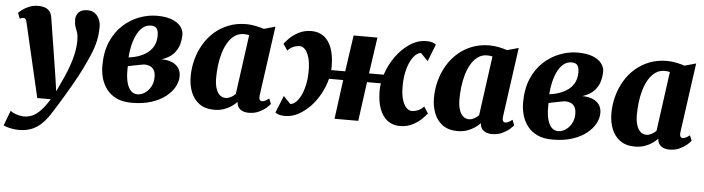

<svg xmlns="http://www.w3.org/2000/svg" viewBox="-79 -787 4610 1257"><g transform="rotate(5 2226.0 -158.0)"><path d="M60.5 -453Q57 -468.5 52 -474.5Q47 -480.5 39.5 -480.5Q33 -480.5 27 -478.8Q21 -477 14.5 -473L0 -510Q5 -516.5 22.8 -530.2Q40.5 -544 67.8 -555.5Q95 -567 127 -567Q156.5 -567 175.5 -559.2Q194.5 -551.5 205 -536.5Q215.5 -521.5 219 -499.5Q226.5 -451.5 234.2 -403.8Q242 -356 249.5 -308.2Q257 -260.5 264.5 -213Q272 -165.5 279.5 -117.5L293.5 -20.5L325 -88Q342.5 -124.5 356.8 -160.5Q371 -196.5 381.2 -231.2Q391.5 -266 397 -299Q402.5 -332 402.5 -362Q402.5 -396 396 -415.2Q389.5 -434.5 382.8 -452.5Q376 -470.5 376 -499.5Q376 -528.5 395.2 -547.8Q414.5 -567 452 -567Q481.5 -567 501 -552.2Q520.5 -537.5 530.2 -514.2Q540 -491 540 -467Q540 -414.5 530 -370.5Q520 -326.5 502.2 -284.5Q484.5 -242.5 461.5 -195Q449.5 -169.5 432.2 -137Q415 -104.5 394.5 -69.2Q374 -34 353.8 0.2Q333.5 34.5 315.5 63.5Q297.5 92.5 284.5 113Q250.5 168.5 217 198.8Q183.5 229 148 241Q112.5 253 71.5 253Q42.5 253 11 245.8Q-20.5 238.5 -29.5 231L8 132.5Q19 143.5 46.5 152.8Q74 162 98.5 162Q129.5 162 156.2 148.8Q183 135.5 209 107.5Q235 79.5 262.5 34.5H174Z M792 11.5Q733.5 11.5 693 -7.5Q652.5 -26.5 627.5 -59Q602.5 -91.5 591.2 -131.2Q580 -171 580 -213.5Q580 -304.5 609 -371.8Q638 -439 686.2 -483Q734.5 -527 792.5 -548.8Q850.5 -570.5 908 -570.5Q969 -570.5 1008 -554.8Q1047 -539 1065.8 -514Q1084.5 -489 1084.5 -462Q1084.5 -430.5 1075.5 -397.2Q1066.5 -364 1040.5 -335.2Q1014.5 -306.5 962.5 -289Q1002.5 -289 1031 -277Q1059.5 -265 1074.8 -242.8Q1090 -220.5 1090 -188.5Q1090 -153.5 1071 -118.8Q1052 -84 1014.5 -54.2Q977 -24.5 921 -6.5Q865 11.5 792 11.5ZM824.5 -47Q849 -47 872.5 -62.2Q896 -77.5 911.5 -105Q927 -132.5 927 -169Q927 -200.5 915.8 -217Q904.5 -233.5 887.8 -239.5Q871 -245.5 853 -245.5Q845.5 -244.5 837.2 -243Q829 -241.5 820.5 -240Q812 -238.5 802.5 -236.5Q788 -233.5 774.2 -230.8Q760.5 -228 746.5 -225Q746 -217 746 -208.5Q746 -200 746 -192Q746 -153 754 -120Q762 -87 779.5 -67Q797 -47 824.5 -47ZM746 -282.5Q756 -283.5 766 -285.5Q776 -287.5 785.8 -289.8Q795.5 -292 805 -295Q845.5 -308.5 871.8 -329.5Q898 -350.5 910.8 -378.5Q923.5 -406.5 923.5 -440.5Q923.5 -474.5 911.8 -488.8Q900 -503 874.5 -503Q842.5 -503 818.8 -482.2Q795 -461.5 779.8 -428Q764.5 -394.5 756.2 -356.2Q748 -318 746 -282.5Z M1623 -109.5Q1620.5 -90 1625.8 -81.5Q1631 -73 1642 -73Q1649 -73 1659.5 -77.5Q1670 -82 1687 -95L1701 -60.5Q1695.5 -52 1676.5 -35Q1657.5 -18 1628 -4Q1598.5 10 1560.5 10Q1528.5 10 1507.2 -5Q1486 -20 1483 -49L1483.5 -55.5Q1468 -39 1446 -24Q1424 -9 1396.2 0.5Q1368.5 10 1334.5 10Q1274.5 10 1236.2 -17.8Q1198 -45.5 1180 -92Q1162 -138.5 1162 -193Q1162 -250.5 1176.5 -305.2Q1191 -360 1219 -407.5Q1247 -455 1287.8 -490.8Q1328.5 -526.5 1381 -546.8Q1433.5 -567 1496.5 -567Q1525.5 -567 1558 -560.2Q1590.5 -553.5 1612 -546L1686.5 -567ZM1520 -496.5Q1512 -498.5 1503.2 -499.5Q1494.5 -500.5 1485.5 -500.5Q1451 -500.5 1425 -482Q1399 -463.5 1380.5 -432.5Q1362 -401.5 1350.5 -362.2Q1339 -323 1334 -280.8Q1329 -238.5 1329 -198.5Q1329 -159.5 1337.8 -131.5Q1346.5 -103.5 1363 -88.5Q1379.5 -73.5 1402 -73.5Q1411 -73.5 1419.5 -76Q1428 -78.5 1436.2 -82.8Q1444.5 -87 1452 -92.8Q1459.5 -98.5 1466.5 -105.5Z M1799.5 10Q1776.5 10 1761.2 5.5Q1746 1 1735.5 -7L1781 -120Q1786.5 -114 1792.2 -107.8Q1798 -101.5 1804 -95.5Q1810 -89.5 1815.8 -83.5Q1821.5 -77.5 1827 -71.5Q1844.5 -71.5 1862.2 -87.2Q1880 -103 1895 -132.8Q1910 -162.5 1919.2 -204.5Q1928.5 -246.5 1928.5 -298.5Q1928.5 -349.5 1918.5 -384Q1908.5 -418.5 1892.2 -436.2Q1876 -454 1857.5 -454Q1835.5 -454 1815 -445.2Q1794.5 -436.5 1777.5 -418L1749 -460Q1758 -474 1781.8 -497.5Q1805.5 -521 1842 -540Q1878.5 -559 1925 -559Q1972 -559 2005.8 -534Q2039.5 -509 2057.8 -460Q2076 -411 2076 -339.5Q2076 -333.5 2076 -327.5Q2076 -321.5 2075 -315.5H2167L2201.5 -554H2358L2323.5 -315.5H2420Q2440.5 -379.5 2480.2 -435.2Q2520 -491 2571.8 -525Q2623.5 -559 2680 -559Q2702.5 -559 2718 -554.5Q2733.5 -550 2743 -541L2699 -429Q2693 -435.5 2687 -441.5Q2681 -447.5 2675 -453.5Q2669 -459.5 2663.2 -465.8Q2657.5 -472 2651.5 -478Q2634.5 -478 2616.8 -462.2Q2599 -446.5 2583.8 -416.5Q2568.5 -386.5 2559.2 -344.5Q2550 -302.5 2550 -250.5Q2550 -200 2560 -165.2Q2570 -130.5 2586.8 -112.8Q2603.5 -95 2622.5 -95Q2644.5 -95 2664.8 -103.8Q2685 -112.5 2702.5 -131L2730.5 -88Q2721 -74.5 2697.2 -51Q2673.5 -27.5 2637.2 -8.8Q2601 10 2554.5 10Q2507.5 10 2473.5 -15.2Q2439.5 -40.5 2421 -89.5Q2402.5 -138.5 2402.5 -210Q2402.5 -221.5 2403.5 -233.2Q2404.5 -245 2406.5 -257.5H2315.5L2280.5 0H2124.5L2159 -257.5H2065.5Q2052.5 -205.5 2026.2 -157.5Q2000 -109.5 1964 -72Q1928 -34.5 1886 -12.2Q1844 10 1799.5 10Z M3222 -109.5Q3219.5 -90 3224.8 -81.5Q3230 -73 3241 -73Q3248 -73 3258.5 -77.5Q3269 -82 3286 -95L3300 -60.5Q3294.5 -52 3275.5 -35Q3256.5 -18 3227 -4Q3197.5 10 3159.5 10Q3127.5 10 3106.2 -5Q3085 -20 3082 -49L3082.5 -55.5Q3067 -39 3045 -24Q3023 -9 2995.2 0.5Q2967.5 10 2933.5 10Q2873.5 10 2835.2 -17.8Q2797 -45.5 2779 -92Q2761 -138.5 2761 -193Q2761 -250.5 2775.5 -305.2Q2790 -360 2818 -407.5Q2846 -455 2886.8 -490.8Q2927.5 -526.5 2980 -546.8Q3032.5 -567 3095.5 -567Q3124.5 -567 3157 -560.2Q3189.5 -553.5 3211 -546L3285.5 -567ZM3119 -496.5Q3111 -498.5 3102.2 -499.5Q3093.5 -500.5 3084.5 -500.5Q3050 -500.5 3024 -482Q2998 -463.5 2979.5 -432.5Q2961 -401.5 2949.5 -362.2Q2938 -323 2933 -280.8Q2928 -238.5 2928 -198.5Q2928 -159.5 2936.8 -131.5Q2945.5 -103.5 2962 -88.5Q2978.5 -73.5 3001 -73.5Q3010 -73.5 3018.5 -76Q3027 -78.5 3035.2 -82.8Q3043.5 -87 3051 -92.8Q3058.5 -98.5 3065.5 -105.5Z M3557 11.5Q3498.5 11.5 3458 -7.5Q3417.5 -26.5 3392.5 -59Q3367.5 -91.5 3356.2 -131.2Q3345 -171 3345 -213.5Q3345 -304.5 3374 -371.8Q3403 -439 3451.2 -483Q3499.5 -527 3557.5 -548.8Q3615.5 -570.5 3673 -570.5Q3734 -570.5 3773 -554.8Q3812 -539 3830.8 -514Q3849.5 -489 3849.5 -462Q3849.5 -430.5 3840.5 -397.2Q3831.5 -364 3805.5 -335.2Q3779.5 -306.5 3727.5 -289Q3767.5 -289 3796 -277Q3824.5 -265 3839.8 -242.8Q3855 -220.5 3855 -188.5Q3855 -153.5 3836 -118.8Q3817 -84 3779.5 -54.2Q3742 -24.5 3686 -6.5Q3630 11.5 3557 11.5ZM3589.5 -47Q3614 -47 3637.5 -62.2Q3661 -77.5 3676.5 -105Q3692 -132.5 3692 -169Q3692 -200.5 3680.8 -217Q3669.5 -233.5 3652.8 -239.5Q3636 -245.5 3618 -245.5Q3610.5 -244.5 3602.2 -243Q3594 -241.5 3585.5 -240Q3577 -238.5 3567.5 -236.5Q3553 -233.5 3539.2 -230.8Q3525.5 -228 3511.5 -225Q3511 -217 3511 -208.5Q3511 -200 3511 -192Q3511 -153 3519 -120Q3527 -87 3544.5 -67Q3562 -47 3589.5 -47ZM3511 -282.5Q3521 -283.5 3531 -285.5Q3541 -287.5 3550.8 -289.8Q3560.5 -292 3570 -295Q3610.5 -308.5 3636.8 -329.5Q3663 -350.5 3675.8 -378.5Q3688.5 -406.5 3688.5 -440.5Q3688.5 -474.5 3676.8 -488.8Q3665 -503 3639.5 -503Q3607.5 -503 3583.8 -482.2Q3560 -461.5 3544.8 -428Q3529.5 -394.5 3521.2 -356.2Q3513 -318 3511 -282.5Z M4388 -109.5Q4385.5 -90 4390.8 -81.5Q4396 -73 4407 -73Q4414 -73 4424.5 -77.5Q4435 -82 4452 -95L4466 -60.5Q4460.5 -52 4441.5 -35Q4422.5 -18 4393 -4Q4363.5 10 4325.5 10Q4293.5 10 4272.2 -5Q4251 -20 4248 -49L4248.5 -55.5Q4233 -39 4211 -24Q4189 -9 4161.2 0.5Q4133.5 10 4099.5 10Q4039.5 10 4001.2 -17.8Q3963 -45.5 3945 -92Q3927 -138.5 3927 -193Q3927 -250.5 3941.5 -305.2Q3956 -360 3984 -407.5Q4012 -455 4052.8 -490.8Q4093.5 -526.5 4146 -546.8Q4198.5 -567 4261.5 -567Q4290.5 -567 4323 -560.2Q4355.5 -553.5 4377 -546L4451.5 -567ZM4285 -496.5Q4277 -498.5 4268.2 -499.5Q4259.5 -500.5 4250.5 -500.5Q4216 -500.5 4190 -482Q4164 -463.5 4145.5 -432.5Q4127 -401.5 4115.5 -362.2Q4104 -323 4099 -280.8Q4094 -238.5 4094 -198.5Q4094 -159.5 4102.8 -131.5Q4111.5 -103.5 4128 -88.5Q4144.5 -73.5 4167 -73.5Q4176 -73.5 4184.5 -76Q4193 -78.5 4201.2 -82.8Q4209.5 -87 4217 -92.8Q4224.5 -98.5 4231.5 -105.5Z"/></g></svg>

Font: Merriweather 20pt Black
Style: Italic
Weight: 900
Italic angle: -7.8°
Version: Version 2.101